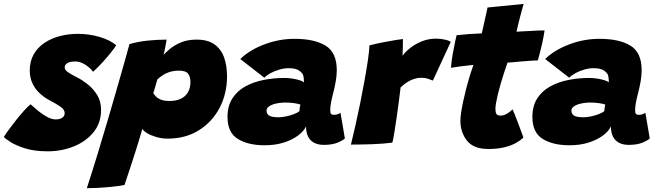

<svg xmlns="http://www.w3.org/2000/svg" viewBox="-64 -737 3396 984"><path d="M181 38.5Q113.5 38.5 66 23.8Q18.5 9 -9.2 -8.5Q-37 -26 -44 -35Q-38.5 -45.5 -22 -68.2Q-5.5 -91 15.8 -118Q37 -145 57.8 -168.2Q78.5 -191.5 92.5 -202.5Q113 -184 135.2 -166Q157.5 -148 180 -136.5Q202.5 -125 222.5 -125Q234 -125 244.2 -128.2Q254.5 -131.5 261 -138.8Q267.5 -146 267.5 -158Q267.5 -175.5 244 -191.5Q220.5 -207.5 190 -223Q161.5 -238 138.5 -259.8Q115.5 -281.5 102 -310.5Q88.5 -339.5 88.5 -375.5Q88.5 -423 108.8 -458.5Q129 -494 163.8 -517.2Q198.5 -540.5 242.5 -552Q286.5 -563.5 334.5 -563.5Q393.5 -563.5 447.2 -547.5Q501 -531.5 531.5 -505Q525.5 -494.5 507 -471Q488.5 -447.5 463.8 -420Q439 -392.5 413 -369Q400 -388 373.8 -405Q347.5 -422 322 -422Q313 -422 303.5 -420.8Q294 -419.5 285.8 -416Q277.5 -412.5 272.5 -406.5Q267.5 -400.5 267.5 -391.5Q267.5 -379 282.8 -368Q298 -357 331.5 -340Q356 -328 384.5 -305.8Q413 -283.5 433.5 -250.8Q454 -218 454 -174Q454 -106.5 415 -59Q376 -11.5 313.8 13.5Q251.5 38.5 181 38.5Z M381 227.5Q409 141.5 437.5 48Q466 -45.5 492.5 -135.8Q519 -226 541 -303.2Q563 -380.5 578.5 -435Q594 -489.5 599.5 -511Q641.5 -523.5 692.2 -528.8Q743 -534 790 -534Q787 -515.5 783 -494.8Q779 -474 774 -456Q785 -468 807 -486.5Q829 -505 863 -519.5Q897 -534 943.5 -534Q1000.5 -534 1034.8 -509.8Q1069 -485.5 1084.2 -443.2Q1099.5 -401 1099.5 -346Q1099.5 -257.5 1061.8 -185Q1024 -112.5 955.5 -69.5Q887 -26.5 794.5 -26.5Q766 -26.5 738.2 -34.5Q710.5 -42.5 690.5 -54.2Q670.5 -66 665.5 -77Q662 -64 653.8 -36.2Q645.5 -8.5 634.5 26.5Q623.5 61.5 611.8 97.2Q600 133 590 163.2Q580 193.5 574 211Q539.5 217.5 502.2 221Q465 224.5 432.8 226Q400.5 227.5 381 227.5ZM805.5 -219.5Q837.5 -219.5 861.2 -230.2Q885 -241 898.5 -262.8Q912 -284.5 912 -317Q912 -343.5 900.2 -359.2Q888.5 -375 852 -375Q832.5 -375 816 -371Q799.5 -367 786.2 -360.5Q773 -354 762 -346Q751 -338 742 -329.5Q741 -325 739 -317.8Q737 -310.5 734.5 -302Q732 -293.5 729.5 -285.2Q727 -277 725 -270.2Q723 -263.5 721.5 -259.5Q727 -251 736 -241.8Q745 -232.5 761.2 -226Q777.5 -219.5 805.5 -219.5Z M1292 7.5Q1207 7.5 1154.5 -25.2Q1102 -58 1102 -137.5Q1102 -194 1126.8 -232.5Q1151.5 -271 1193.2 -294Q1235 -317 1286.8 -327.2Q1338.5 -337.5 1393 -337.5Q1414 -337.5 1434.8 -334.2Q1455.5 -331 1471.8 -325.8Q1488 -320.5 1494 -314.5Q1494 -320 1492.8 -335.5Q1491.5 -351 1486 -359Q1476.5 -372.5 1460.2 -380Q1444 -387.5 1413.5 -387.5Q1392 -387.5 1367.2 -380.2Q1342.5 -373 1322 -361.8Q1301.5 -350.5 1291 -338.5L1167.5 -434.5Q1214.5 -480.5 1290 -509.2Q1365.5 -538 1445.5 -538Q1548 -538 1605 -502.8Q1662 -467.5 1662 -377Q1662 -349 1656.2 -317.2Q1650.5 -285.5 1642.5 -255.5Q1636.5 -232.5 1632.5 -211Q1628.5 -189.5 1628.5 -171Q1628.5 -157.5 1633 -153Q1637.5 -148.5 1646 -148.5Q1657.5 -148.5 1665.8 -151.2Q1674 -154 1681 -159L1703.5 -27.5Q1693 -17 1665.5 -5.8Q1638 5.5 1596.5 5.5Q1552 5.5 1528.2 -18.5Q1504.5 -42.5 1504.5 -89.5Q1493.5 -65 1464 -42.8Q1434.5 -20.5 1390.8 -6.5Q1347 7.5 1292 7.5ZM1364 -136Q1382 -136 1403.8 -140.8Q1425.5 -145.5 1444 -152.8Q1462.5 -160 1470.5 -167.5Q1470.5 -173 1472.2 -184.2Q1474 -195.5 1475.5 -201Q1467.5 -205 1444.5 -208.2Q1421.5 -211.5 1399.5 -211.5Q1384 -211.5 1367 -209.2Q1350 -207 1335.2 -202Q1320.5 -197 1311.2 -189Q1302 -181 1302 -170Q1302 -153 1315.5 -144.5Q1329 -136 1364 -136Z M1999 -451Q2013.5 -472 2039.8 -492.2Q2066 -512.5 2099.5 -525.8Q2133 -539 2170 -539Q2192.5 -539 2215.8 -534Q2239 -529 2246 -522L2154.5 -324Q2145 -328 2130 -333.2Q2115 -338.5 2096 -338.5Q2077 -338.5 2058.8 -332.8Q2040.5 -327 2023.2 -316Q2006 -305 1989 -289Q1986 -263.5 1980.8 -222.5Q1975.5 -181.5 1969.2 -137.5Q1963 -93.5 1957 -57.8Q1951 -22 1947 -6Q1901 0 1844.5 2Q1788 4 1734.5 4Q1744.5 -36.5 1757 -91.5Q1769.5 -146.5 1781.8 -207.2Q1794 -268 1804.5 -326Q1815 -384 1821.8 -431Q1828.5 -478 1829.5 -504.5Q1862.5 -513 1899.5 -520.2Q1936.5 -527.5 1965 -532Q1993.5 -536.5 2001 -537Q2001 -520 2000.5 -492.8Q2000 -465.5 1999 -451Z M2618.5 -32Q2603.5 -17.5 2579.5 -4Q2555.5 9.5 2520.5 18Q2485.5 26.5 2438 26.5Q2363 26.5 2329.2 -16.2Q2295.5 -59 2295.5 -118.5Q2295.5 -134.5 2299.2 -160Q2303 -185.5 2309.5 -216.2Q2316 -247 2324.5 -280Q2333 -313 2342.8 -345Q2352.5 -377 2362.5 -404.5Q2329 -401 2295.5 -396.8Q2262 -392.5 2247 -389.5Q2250 -425.5 2256.5 -462Q2263 -498.5 2268.8 -524.8Q2274.5 -551 2276 -556.5Q2307 -560 2337.8 -562.2Q2368.5 -564.5 2405 -566Q2409 -583.5 2413.2 -601.5Q2417.5 -619.5 2421 -636.5Q2425 -653.5 2428.8 -671.2Q2432.5 -689 2434.5 -698.5L2620 -717Q2619 -714 2616.2 -704.8Q2613.5 -695.5 2609.8 -681.8Q2606 -668 2601.5 -651Q2597.5 -635.5 2592.8 -616Q2588 -596.5 2583 -574.5Q2600.5 -575.5 2623 -576.8Q2645.5 -578 2658.5 -578.5Q2678.5 -580 2692.2 -580.5Q2706 -581 2714.8 -581Q2723.5 -581 2727 -581Q2723 -550.5 2712.8 -506.8Q2702.5 -463 2692.5 -427.5Q2687.5 -427.5 2660.2 -426Q2633 -424.5 2608 -422Q2591.5 -420.5 2572 -418.8Q2552.5 -417 2537 -416Q2528 -390.5 2519 -363Q2510 -335.5 2502 -308Q2494 -280.5 2488 -255.8Q2482 -231 2478.5 -211.2Q2475 -191.5 2475 -179Q2475 -162.5 2479.8 -153.5Q2484.5 -144.5 2502 -144.5Q2514 -144.5 2525 -149.5Q2536 -154.5 2545.5 -161.8Q2555 -169 2563 -176.5Q2566 -171 2574.2 -150.2Q2582.5 -129.5 2592 -104Q2601.5 -78.5 2609 -58Q2616.5 -37.5 2618.5 -32Z M2854.5 7.5Q2769.5 7.5 2717 -25.2Q2664.5 -58 2664.5 -137.5Q2664.5 -194 2689.2 -232.5Q2714 -271 2755.8 -294Q2797.5 -317 2849.2 -327.2Q2901 -337.5 2955.5 -337.5Q2976.5 -337.5 2997.2 -334.2Q3018 -331 3034.2 -325.8Q3050.5 -320.5 3056.5 -314.5Q3056.5 -320 3055.2 -335.5Q3054 -351 3048.5 -359Q3039 -372.5 3022.8 -380Q3006.5 -387.5 2976 -387.5Q2954.5 -387.5 2929.8 -380.2Q2905 -373 2884.5 -361.8Q2864 -350.5 2853.5 -338.5L2730 -434.5Q2777 -480.5 2852.5 -509.2Q2928 -538 3008 -538Q3110.5 -538 3167.5 -502.8Q3224.5 -467.5 3224.5 -377Q3224.5 -349 3218.8 -317.2Q3213 -285.5 3205 -255.5Q3199 -232.5 3195 -211Q3191 -189.5 3191 -171Q3191 -157.5 3195.5 -153Q3200 -148.5 3208.5 -148.5Q3220 -148.5 3228.2 -151.2Q3236.5 -154 3243.5 -159L3266 -27.5Q3255.5 -17 3228 -5.8Q3200.5 5.5 3159 5.5Q3114.5 5.5 3090.8 -18.5Q3067 -42.5 3067 -89.5Q3056 -65 3026.5 -42.8Q2997 -20.5 2953.2 -6.5Q2909.5 7.5 2854.5 7.5ZM2926.5 -136Q2944.5 -136 2966.2 -140.8Q2988 -145.5 3006.5 -152.8Q3025 -160 3033 -167.5Q3033 -173 3034.8 -184.2Q3036.5 -195.5 3038 -201Q3030 -205 3007 -208.2Q2984 -211.5 2962 -211.5Q2946.5 -211.5 2929.5 -209.2Q2912.5 -207 2897.8 -202Q2883 -197 2873.8 -189Q2864.5 -181 2864.5 -170Q2864.5 -153 2878 -144.5Q2891.5 -136 2926.5 -136Z"/></svg>

Font: Grandstander Thin Black
Style: Italic
Weight: 900
Italic angle: -15°
Version: Version 1.200